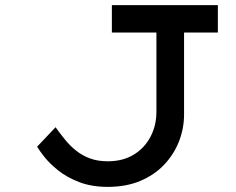

<svg xmlns="http://www.w3.org/2000/svg" viewBox="-20 -720 921 750"><path d="M401 10Q337 10 288.5 -9Q240 -28 206.5 -55Q173 -82 153 -107.5Q133 -133 125 -147L197 -223Q215 -198 234.5 -174Q254 -150 278 -131Q302 -112 332 -101Q362 -90 401 -90Q460 -90 502.5 -116Q545 -142 568 -186Q591 -230 591 -283V-593H417V-700H831V-593H699V-273Q699 -219 679.5 -168.5Q660 -118 622 -77.5Q584 -37 528.5 -13.5Q473 10 401 10Z"/></svg>

Font: Lexend Zetta
Style: Regular
Weight: 400
Designer: Bonnie Shaver-Troup, Thomas Jockin
Foundry: Lexend
Version: Version 1.007